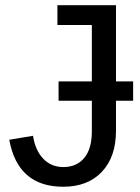

<svg xmlns="http://www.w3.org/2000/svg" viewBox="-20 -708 540 738"><path d="M223.1 9.8Q48.3 9.8 15.6 -170.9L106.9 -186Q115.7 -129.4 146.5 -97.7Q177.2 -65.9 223.6 -65.9Q274.4 -65.9 303.7 -100.8Q333 -135.7 333 -203.1V-320.8H205.1V-395H333V-611.8H200.7V-688H425.8V-395H491.7V-320.8H425.8V-205.1Q425.8 -105 371.6 -47.6Q317.4 9.8 223.1 9.8Z"/></svg>

Font: Arimo Nerd Font
Style: Regular
Weight: 400
Designer: Steve Matteson
Foundry: Monotype Imaging Inc.
Version: Version 1.33;Nerd Fonts 3.2.1